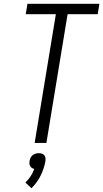

<svg xmlns="http://www.w3.org/2000/svg" viewBox="-20 -755 545 1014"><path d="M163 0 275 -680H116L125 -735H505L496 -680H337L225 0ZM146 239 114 209Q130 194 142 175.5Q154 157 161 137Q154 136 148.5 132Q143 128 139.5 122.5Q136 117 135.5 110Q135 103 136 96Q137 87 141 79Q145 71 152 65Q159 59 168 56.5Q177 54 185 54Q193 54 201 56.5Q209 59 214 65Q219 71 220 79Q221 87 220 96Q213 135 194.5 172.5Q176 210 146 239Z"/></svg>

Font: Iosevka Light Oblique
Style: Regular
Weight: 300
Italic angle: -9°
Monospace: yes
Designer: Belleve Invis
Foundry: Belleve Invis
Version: Version 32.5.0; ttfautohint (v1.8.4)